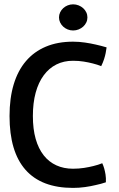

<svg xmlns="http://www.w3.org/2000/svg" viewBox="-20 -872 562 904"><path d="M24.9 -325.7Q24.9 -409.2 44.4 -474.4Q64 -539.6 102.1 -584.2Q140.1 -628.9 195.8 -652.3Q251.5 -675.8 323.7 -675.8Q352.5 -675.8 380.4 -671.6Q408.2 -667.5 431.2 -662.1Q457.5 -656.2 481.9 -648.9Q480.5 -636.2 477.5 -622.1Q475.1 -609.4 470 -593.5Q464.8 -577.6 456.5 -560.5Q438.5 -567.9 417 -573.2Q398.4 -578.1 374.5 -582Q350.6 -585.9 323.7 -585.9Q280.3 -585.9 245.4 -568.4Q210.4 -550.8 185.8 -517.3Q161.1 -483.9 147.9 -435.5Q134.8 -387.2 134.8 -325.7Q134.8 -264.6 147.9 -218.3Q161.1 -171.9 185.8 -140.6Q210.4 -109.4 245.4 -93.5Q280.3 -77.6 323.7 -77.6Q351.1 -77.6 376 -81.5Q400.9 -85.4 419.9 -90.3Q442.4 -95.7 461.4 -103.5Q466.8 -92.3 470.7 -78.6Q474.1 -66.9 476.8 -50.5Q479.5 -34.2 478.5 -13.7Q455.6 -5.9 429.7 -0.5Q407.7 4.9 380.1 8.8Q352.5 12.7 323.7 12.7Q175.3 12.7 100.1 -72.5Q24.9 -157.7 24.9 -325.7ZM324.2 -728.5Q310.5 -728.5 298.6 -733.4Q286.6 -738.3 277.6 -746.6Q268.6 -754.9 263.2 -766.1Q257.8 -777.3 257.8 -790Q257.8 -802.7 263.2 -814Q268.6 -825.2 277.6 -833.5Q286.6 -841.8 298.6 -846.7Q310.5 -851.6 324.2 -851.6Q337.9 -851.6 350.1 -846.7Q362.3 -841.8 371.6 -833.5Q380.9 -825.2 386.2 -814Q391.6 -802.7 391.6 -790Q391.6 -777.3 386.2 -766.1Q380.9 -754.9 371.6 -746.6Q362.3 -738.3 350.1 -733.4Q337.9 -728.5 324.2 -728.5Z"/></svg>

Font: Basic
Style: Regular
Weight: 400
Designer: Magnus Gaarde
Foundry: Magnus Gaarde
Version: Version 1.003; ttfautohint (v1.1) -l 6 -r 16 -G 0 -x 16 -D l